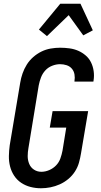

<svg xmlns="http://www.w3.org/2000/svg" viewBox="-20 -998 540 1026"><path d="M199 8Q170 8 143 1Q116 -6 93.5 -21Q71 -36 56 -58.5Q41 -81 34 -108Q27 -135 27.5 -164Q28 -193 32 -222L88 -556Q92 -581 100.5 -605.5Q109 -630 123 -652.5Q137 -675 157.5 -693Q178 -711 201.5 -722.5Q225 -734 250.5 -738.5Q276 -743 301 -743Q327 -743 352 -739.5Q377 -736 398.5 -726.5Q420 -717 438 -701.5Q456 -686 466.5 -664.5Q477 -643 480.5 -618Q484 -593 480 -568L479 -562H378V-565Q381 -583 378 -600.5Q375 -618 364 -631Q353 -644 336 -649.5Q319 -655 301 -655Q280 -655 258.5 -646.5Q237 -638 222 -621.5Q207 -605 199 -584Q191 -563 187 -542L132 -207Q128 -185 128 -163.5Q128 -142 136 -122.5Q144 -103 161.5 -91.5Q179 -80 201 -80Q222 -80 243 -89Q264 -98 279.5 -114Q295 -130 302.5 -151Q310 -172 314 -193L334 -316H246L261 -404H451L413 -179Q409 -154 402 -129Q395 -104 380.5 -81.5Q366 -59 345 -41.5Q324 -24 299.5 -13Q275 -2 249.5 3Q224 8 199 8ZM231 -805 188 -840 302 -978H410L476 -836L425 -809L347 -917Z"/></svg>

Font: Iosevka SS18 Semibold
Style: Italic
Weight: 600
Italic angle: -9°
Monospace: yes
Designer: Belleve Invis
Foundry: Belleve Invis
Version: Version 25.1.1; ttfautohint (v1.8.4)